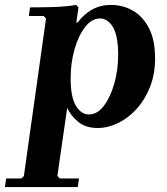

<svg xmlns="http://www.w3.org/2000/svg" viewBox="-88 -510 679 780"><path d="M-68 250 -63 215H-1L9 205L99 -435L89 -445H29L34 -480Q81 -480 131 -481.5Q181 -483 221 -490L231 -480L222 -419H228Q252 -452 286 -471Q320 -490 362 -490Q411 -490 451.5 -467Q492 -444 517 -396Q542 -348 542 -273Q542 -209 521.5 -157Q501 -105 467 -67.5Q433 -30 391.5 -10Q350 10 309 10Q259 10 228.5 -16Q198 -42 185 -72L145 205L155 215H233L228 250ZM199 -191Q199 -115 220.5 -80Q242 -45 273 -45Q307 -45 333.5 -79.5Q360 -114 376 -169.5Q392 -225 392 -288Q392 -364 371 -399.5Q350 -435 318 -435Q285 -435 258 -400.5Q231 -366 215 -310.5Q199 -255 199 -191Z"/></svg>

Font: Brygada 1918
Style: Italic
Weight: 400
Italic angle: -8°
Designer: Mateusz Machalski | Borys Kosmynka | Przemek Hoffer
Foundry: NIEPODLEGLA 2018
Version: Version 3.006